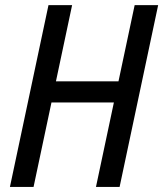

<svg xmlns="http://www.w3.org/2000/svg" viewBox="-20 -734 641 754"><path d="M19 0 170.4 -713.9H263.2L199.7 -414.6H445.3L508.8 -713.9H601.1L449.7 0H356.9L427.2 -331.5H182.1L111.8 0Z"/></svg>

Font: Open Sans SemiCondensed Medium
Style: Italic
Weight: 500
Width: 4
Italic angle: -12°
Designer: Monotype Design Team
Foundry: Monotype Imaging Inc.
Version: Version 3.000